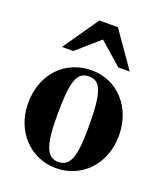

<svg xmlns="http://www.w3.org/2000/svg" viewBox="-133 -793 767 897"><g transform="rotate(20 250.0 -345.0)"><path d="M329 -218C329 -69 309 -17 251 -17C193 -17 172 -73 172 -218C172 -389 190 -442 251 -442C310 -442 329 -389 329 -218ZM476 -229C476 -371 380 -473 254 -473C122 -473 25 -374 25 -228C25 -86 125 14 250 14C379 14 476 -88 476 -229ZM421 -528 298 -704H206L84 -528H140L252 -626L364 -528Z"/></g></svg>

Font: XITS
Style: Bold
Weight: 700
Designer: MicroPress Inc., with final additions and corrections provided by Coen Hoffman, Elsevier (retired)
Version: Version 1.302